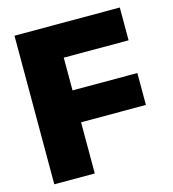

<svg xmlns="http://www.w3.org/2000/svg" viewBox="-108 -818 819 908"><g transform="rotate(-15 301.0 -364.0)"><path d="M45.9 0V-727.5H561.5V-566.9H244.1V-406.7H561.5V-250.5H244.1V0Z"/></g></svg>

Font: Inter 16pt Black
Style: Regular
Weight: 900
Version: Version 4.001;git-66647c0bb